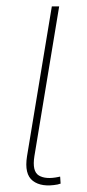

<svg xmlns="http://www.w3.org/2000/svg" viewBox="-20 -562 265 586"><path d="M156.2 1Q106.9 10.3 80.3 -10Q53.7 -30.3 62.5 -85.4L138.2 -542.5H160.6L85 -85.4Q77.6 -39.1 98.6 -26.4Q119.6 -13.7 158.7 -22Q162.1 -22.9 161.4 -22.7Q160.6 -22.5 163.6 -22.9L165 -1.5Q163.1 -1 160.9 -0.5Q158.7 0 156.2 1Z"/></svg>

Font: Inter 16pt Thin
Style: Italic
Weight: 250
Italic angle: -9.3988°
Version: Version 4.001;git-66647c0bb